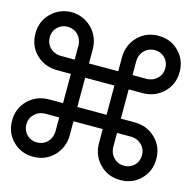

<svg xmlns="http://www.w3.org/2000/svg" viewBox="-118 -893 1064 1065"><g transform="rotate(15 414.0 -360.0)"><path d="M164 -775Q234 -773 281 -726Q328 -679 330 -609V-525H498V-609Q500 -679 547 -726Q594 -773 664 -773Q734 -773 781 -726Q828 -679 828 -609Q828 -539 781 -492Q734 -445 664 -443H580V-275H664Q734 -273 781 -226Q828 -179 828 -109Q828 -39 781 8Q734 55 664 55Q594 55 547 8Q500 -39 498 -109V-193H330V-109Q328 -39 281 8Q234 55 164 55Q94 55 47 8Q0 -39 0 -109Q0 -179 47 -226Q94 -273 164 -275H248V-443H164Q94 -445 47 -492Q0 -539 0 -609Q0 -679 47 -726Q94 -773 164 -775ZM580 -109Q582 -74 605.5 -50.5Q629 -27 664 -27Q699 -27 722.5 -50.5Q746 -74 746 -109Q746 -144 722.5 -167.5Q699 -191 664 -193H580ZM498 -443H330V-275H498ZM164 -193Q129 -191 105.5 -167.5Q82 -144 82 -109Q82 -74 105.5 -50.5Q129 -27 164 -27Q199 -27 222.5 -50.5Q246 -74 248 -109V-193ZM248 -609Q246 -644 222.5 -667.5Q199 -691 164 -691Q129 -691 105.5 -667.5Q82 -644 82 -609Q82 -574 105.5 -550.5Q129 -527 164 -525H248ZM664 -525Q699 -527 722.5 -550.5Q746 -574 746 -609Q746 -644 722.5 -667.5Q699 -691 664 -691Q629 -691 605.5 -667.5Q582 -644 580 -609V-525Z"/></g></svg>

Font: Liga JetBrainsMono Nerd Font
Style: Regular
Weight: 400
Designer: Philipp Nurullin, Konstantin Bulenkov
Foundry: JetBrains
Version: Version 2.225; ttfautohint (v1.8.3)